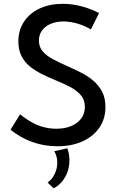

<svg xmlns="http://www.w3.org/2000/svg" viewBox="-20 -767 629 1026"><path d="M36.1 -73.7 87.4 -156.2Q120.1 -129.9 151.6 -112.5Q183.1 -95.2 215.3 -87.2Q247.6 -79.1 281.2 -79.1Q327.1 -79.1 361.3 -93.8Q395.5 -108.4 414.6 -134.8Q433.6 -161.1 433.6 -195.3Q433.6 -233.9 411.4 -259.3Q389.2 -284.7 353.5 -303Q317.9 -321.3 277.3 -337.9Q241.7 -352.5 206.3 -369.9Q170.9 -387.2 141.8 -410.2Q112.8 -433.1 95.5 -466.1Q78.1 -499 78.1 -545.9Q78.1 -606 108.4 -651.4Q138.7 -696.8 192.1 -721.7Q245.6 -746.6 315.4 -746.6Q362.8 -746.6 412.4 -734.1Q461.9 -721.7 509.3 -697.3L465.8 -609.9Q431.6 -629.9 393.3 -641.1Q355 -652.3 319.3 -652.3Q280.3 -652.3 250.7 -639.6Q221.2 -627 204.6 -604Q188 -581.1 188 -550.3Q188 -515.6 209 -491.7Q230 -467.8 263.9 -450Q297.9 -432.1 335.9 -415.5Q373 -398.9 409.9 -380.6Q446.8 -362.3 476.8 -337.4Q506.8 -312.5 525.1 -278.1Q543.5 -243.7 543.5 -195.3Q543.5 -132.3 511.2 -85.2Q479 -38.1 421.1 -11.7Q363.3 14.6 285.6 14.6Q216.8 14.6 154.1 -7.6Q91.3 -29.8 36.1 -73.7ZM266.6 239.3 234.4 208.5Q259.3 190.4 272.7 161.6Q286.1 132.8 286.1 102.1Q286.1 67.9 270 41L339.8 25.4Q351.1 56.2 351.1 89.8Q351.1 138.2 328.4 178.7Q305.7 219.2 266.6 239.3Z"/></svg>

Font: Kumbh Sans Medium
Style: Regular
Weight: 500
Version: Version 1.005